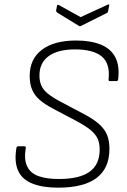

<svg xmlns="http://www.w3.org/2000/svg" viewBox="-20 -854 588 886"><path d="M248 12Q176 12 129 -7Q82 -26 63.5 -66.5Q45 -107 56 -173Q58 -179 65 -179H92Q100 -179 99 -172Q90 -119 105 -87Q120 -55 157 -41.5Q194 -28 251 -28Q347 -28 393.5 -61.5Q440 -95 440 -164Q440 -193 430.5 -214Q421 -235 398 -254Q375 -273 332 -296L224 -353Q184 -374 161 -395Q138 -416 127.5 -442Q117 -468 117 -503Q117 -582 173.5 -624.5Q230 -667 331 -667Q399 -667 445.5 -648Q492 -629 512.5 -589Q533 -549 525 -486Q523 -480 518 -480H486Q481 -480 481 -487Q489 -561 449.5 -593.5Q410 -626 327 -626Q247 -626 204.5 -595Q162 -564 162 -506Q162 -480 170.5 -460Q179 -440 199.5 -423Q220 -406 255 -387L361 -331Q408 -307 435.5 -283Q463 -259 474 -231.5Q485 -204 485 -167Q485 -78 426 -33Q367 12 248 12ZM476 -832Q480 -834 482.5 -833.5Q485 -833 484 -829L479 -803Q478 -796 473 -794L353 -734Q348 -732 345 -734L244 -796Q238 -801 239 -806L243 -827Q244 -834 251 -831L352 -775Z"/></svg>

Font: Sofia Sans ExtraLight
Style: Italic
Weight: 250
Italic angle: -9°
Version: Version 4.100-B